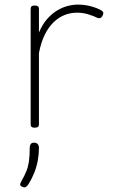

<svg xmlns="http://www.w3.org/2000/svg" viewBox="-20 -539 494 833"><path d="M130 15Q121 15 117 11.5Q113 8 113 0V-500Q113 -508 117 -511.5Q121 -515 130 -515Q140 -515 144.5 -511.5Q149 -508 149 -500V-398Q164 -433 184 -456Q204 -479 227 -493Q250 -507 273.5 -513Q297 -519 318 -519Q349 -519 377 -511Q405 -503 421 -493Q427 -489 428 -483.5Q429 -478 424 -469Q420 -462 414.5 -460.5Q409 -459 404 -461Q390 -468 365.5 -476Q341 -484 314 -484Q286 -484 260.5 -474Q235 -464 213 -443Q191 -422 174.5 -389Q158 -356 149 -309V0Q149 8 144.5 11.5Q140 15 130 15ZM78 272Q68 268 67.5 262.5Q67 257 74 245Q87 222 94.5 203.5Q102 185 105.5 161.5Q109 138 109 101Q109 93 113 86.5Q117 80 128 80Q139 80 144 86.5Q149 93 149 101Q149 129 144 157Q139 185 128.5 211Q118 237 103 261Q98 268 92.5 272Q87 276 78 272Z"/></svg>

Font: Playwrite US Modern Thin
Style: Regular
Weight: 250
Designer: Veronika Burian, José Scaglione
Foundry: TypeTogether
Version: Version 1.003